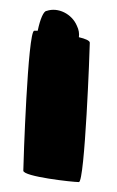

<svg xmlns="http://www.w3.org/2000/svg" viewBox="-20 -616 235 387"><path d="M27 -272C27 -260 126 -249 139 -249C151 -249 161 -518 161 -530C161 -534 152 -538 139 -541C140 -548 139 -556 135 -564C125 -588 97 -602 74 -594C68 -594 61 -578 56 -554H49C36 -554 27 -284 27 -272Z"/></svg>

Font: Ampere
Style: SCCnd
Weight: 400
Version: Version 1